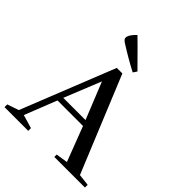

<svg xmlns="http://www.w3.org/2000/svg" viewBox="-254 -1051 1197 1197"><g transform="rotate(45 344.5 -452.0)"><path d="M-10 -24V0H199V-24L110 -50L194 -263H419L507 -33L429 -21V0H699V-24L622 -33L361 -668H312L66 -50ZM208 -300 306 -543 404 -300ZM258 -904Q217 -866 217 -839Q217 -828 235 -815Q323 -759 402 -718L419 -743Q283 -881 258 -904Z"/></g></svg>

Font: Rufina
Style: Regular
Weight: 400
Designer: Martin Sommaruga
Foundry: Martin Sommaruga
Version: Version